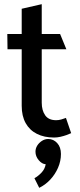

<svg xmlns="http://www.w3.org/2000/svg" viewBox="-20 -642 381 920"><path d="M268 -479H180V-622L84 -600V-479H15L16 -406H84V-135Q84 -86 103 -52Q122 -18 157 -0.5Q192 17 239 17Q254 17 269.5 13.5Q285 10 299 5Q313 0 321 -4L296 -77Q286 -73 273.5 -69.5Q261 -66 249 -66Q213 -66 196.5 -89.5Q180 -113 180 -150V-406H298ZM211 24Q195 24 181 33Q167 42 158.5 55.5Q150 69 150 85Q150 107 165.5 125.5Q181 144 199 145Q195 168 179 185Q163 202 145 212L168 258Q197 244 220.5 219Q244 194 258 162Q272 130 272 96Q272 63 254 43.5Q236 24 211 24Z"/></svg>

Font: Catamaran Medium
Style: Regular
Weight: 500
Designer: Pria Ravichandran
Version: Version 2.000